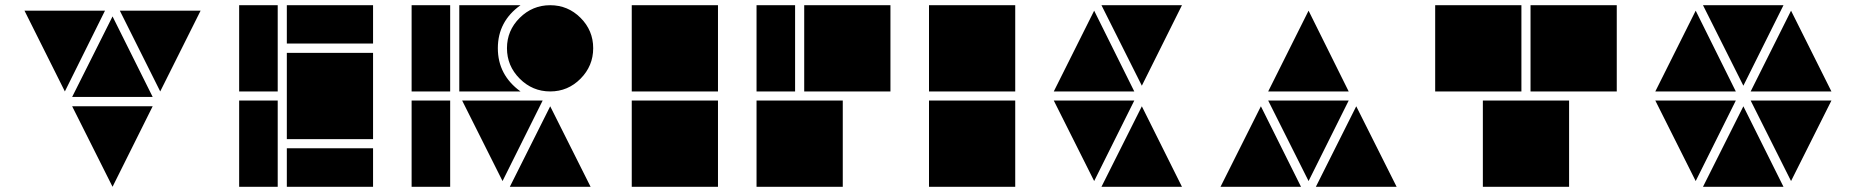

<svg xmlns="http://www.w3.org/2000/svg" viewBox="-20 -717 7124 737"><path d="M566 -345H257L412 -654ZM229 -366 74 -676H383ZM595 -366 440 -676H750ZM412 0 257 -309H566Z M1046 -366H898V-697H1046ZM1046 0H898V-331H1046ZM1412 -550H1081V-697H1412ZM1412 0H1081V-148H1412ZM1412 -183H1081V-514H1412Z M1909 -22 1754 -331H2063ZM2092 -366Q2024 -366 1975 -415Q1926 -464 1926 -532Q1926 -600 1975 -648.5Q2024 -697 2092 -697Q2160 -697 2208.5 -648.5Q2257 -600 2257 -532Q2257 -464 2208.5 -415Q2160 -366 2092 -366ZM1978 -366H1743V-697H1978Q1891 -635 1891 -532Q1891 -429 1978 -366ZM1708 -366H1560V-697H1708ZM1708 0H1560V-331H1708ZM2247 0H1937L2092 -309Z M2736 -366H2405V-697H2736ZM2736 0H2405V-331H2736Z M3032 -366H2884V-697H3032ZM3398 -366H3067V-697H3398ZM3215 0H2884V-331H3215Z M3877 -366H3546V-697H3877ZM3877 0H3546V-331H3877Z M4363 -388 4208 -697H4517ZM4180 -22 4025 -331H4334ZM4517 0H4208L4363 -309ZM4334 -366H4025L4180 -676Z M5003 -22 4848 -331H5157ZM5341 0H5031L5186 -309ZM4974 0H4665L4820 -309ZM5157 -366H4848L5003 -676Z M6186 -366H5855V-697H6186ZM5820 -366H5489V-697H5820ZM6003 0H5672V-331H6003Z M6672 -388 6517 -697H6826ZM7010 -366H6700L6855 -676ZM6855 -22 6700 -331H7010ZM6643 -366H6334L6489 -676ZM6826 0H6517L6672 -309ZM6489 -22 6334 -331H6643Z"/></svg>

Font: Geotalism
Style: Regular
Weight: 400
Designer: GGBotNet
Foundry: GGBotNet
Version: 1.00